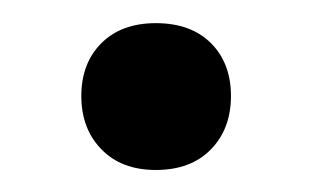

<svg xmlns="http://www.w3.org/2000/svg" viewBox="-20 -528 276 170"><path d="M118 -377.5Q87.5 -377.5 69.8 -395.8Q52 -414 52 -443Q52 -472 69.8 -489.8Q87.5 -507.5 118 -507.5Q149 -507.5 166.8 -489.8Q184.5 -472 184.5 -443Q184.5 -414 166.8 -395.8Q149 -377.5 118 -377.5Z"/></svg>

Font: Commissioner
Style: Regular
Weight: 400
Designer: Kostas Bartsokas
Foundry: Kostas Bartsokas
Version: Version 1.000; ttfautohint (v1.8.3)